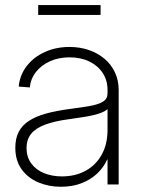

<svg xmlns="http://www.w3.org/2000/svg" viewBox="-20 -712 548 741"><path d="M214.8 8.8Q168 8.8 127.9 -8.1Q87.9 -24.9 63.5 -58.6Q39.1 -92.3 39.1 -142.1Q39.1 -177.7 52.2 -203.1Q65.4 -228.5 91.8 -245.6Q118.2 -262.7 157.5 -273.7Q196.8 -284.7 249.5 -291.5Q295.4 -297.4 327.9 -303.2Q360.4 -309.1 377.7 -319.8Q395 -330.6 395 -351.6V-364.7Q395 -401.9 376.5 -430.2Q357.9 -458.5 325 -474.6Q292 -490.7 248.5 -490.7Q206.5 -490.7 172.9 -475.6Q139.2 -460.4 118.7 -434.1Q98.1 -407.7 95.2 -374.5L52.2 -377.9Q56.6 -422.9 83.3 -457.3Q109.9 -491.7 152.8 -511.2Q195.8 -530.8 248.5 -530.8Q288.6 -530.8 323.2 -518.8Q357.9 -506.8 383.5 -485.1Q409.2 -463.4 423.6 -432.6Q438 -401.9 438 -364.3V0H395V-96.2H393.6Q380.4 -66.4 355.5 -42.7Q330.6 -19 295.2 -5.1Q259.8 8.8 214.8 8.8ZM218.8 -31.2Q271 -31.2 310.5 -53Q350.1 -74.7 372.6 -115.2Q395 -155.8 395 -210.9V-290.5Q386.2 -283.2 372.6 -277.6Q358.9 -272 340.3 -267.6Q321.8 -263.2 298.8 -259.8Q275.9 -256.3 249.5 -252.4Q192.4 -245.1 155.3 -231.4Q118.2 -217.8 100.3 -195.8Q82.5 -173.8 82.5 -140.6Q82.5 -106 100.6 -81.3Q118.7 -56.6 149.7 -43.9Q180.7 -31.2 218.8 -31.2ZM368.2 -692.4V-654.3H127.4V-692.4Z"/></svg>

Font: Inter 28pt ExtraLight
Style: Regular
Weight: 250
Designer: Rasmus Andersson
Foundry: rsms
Version: Version 4.001;git-66647c0bb